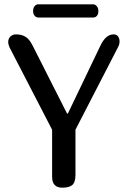

<svg xmlns="http://www.w3.org/2000/svg" viewBox="-20 -868 587 888"><path d="M221 -50V-268L24 -649Q18 -663 18 -674Q18 -689 28 -699Q38 -709 54 -709Q80 -709 98 -698Q116 -687 131 -657L290 -343H294L444 -656Q469 -709 505 -709Q519 -709 526 -699.5Q533 -690 533 -676Q533 -664 528 -654L329 -268V-60Q329 -25 314.5 -12.5Q300 0 268 0Q221 0 221 -50ZM133 -817Q133 -831 140 -839.5Q147 -848 157 -848H411Q420 -848 427.5 -839.5Q435 -831 435 -817Q435 -803 428.5 -795Q422 -787 411 -787H157Q147 -787 140 -795.5Q133 -804 133 -817Z"/></svg>

Font: Marmelad for Arash.Academy
Style: Regular
Weight: 400
Designer: Manvel Shmavonyan
Foundry: Cyreal
Version: Version 1.110;Glyphs 3.2 (3202)